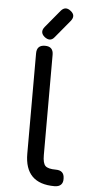

<svg xmlns="http://www.w3.org/2000/svg" viewBox="-60 -937 464 972"><g transform="rotate(5 171.5 -451.0)"><path d="M140 -748Q113 -771 136 -799L209 -887Q232 -914 260 -891Q288 -869 264 -840L191 -752Q170 -725 140 -748ZM298 -42Q299 -22 288 -11Q277 0 255 0Q104 0 104 -152V-662Q104 -704 146 -704Q188 -704 188 -662V-152Q188 -111 201.5 -97.5Q215 -84 255 -84Q298 -84 298 -42Z"/></g></svg>

Font: Jura
Style: Bold
Weight: 700
Designer: Daniel Johnson, Alexei Vanyashin
Foundry: Daniel Johnson
Version: Version 5.103